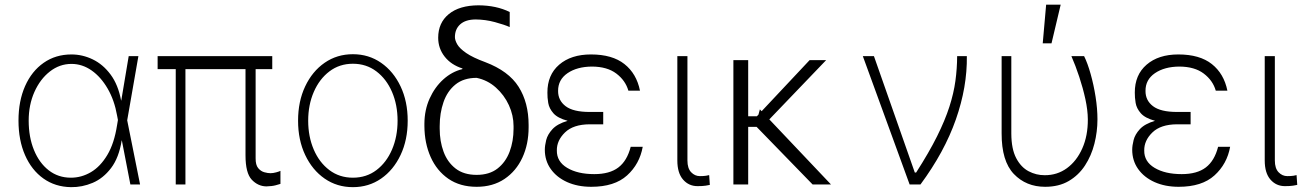

<svg xmlns="http://www.w3.org/2000/svg" viewBox="-20 -784 5539 816"><path d="M281.6 11.4Q214.5 10.3 164.4 -25.4Q114.3 -61.1 86.5 -124.5Q58.6 -187.9 58.6 -271.7Q58.6 -354.8 86.6 -418.1Q114.7 -481.5 165.5 -517Q216.3 -552.6 283.7 -552.6Q330.6 -552.6 374.1 -531.6Q417.6 -510.7 449.9 -467.3Q482.2 -424 494.7 -356.9H495.4L527 -545.5H568.2L520.6 -272.7L575.3 0H534.1L497.9 -187.1H497.2Q485.4 -113.6 452.1 -69.8Q418.7 -25.9 373.8 -6.9Q328.8 12.1 281.6 11.4ZM481.2 -274.1 477.6 -293Q466.3 -357.6 437.7 -407.1Q409.1 -456.7 369.3 -484.6Q329.5 -512.4 283.7 -512.4Q233.3 -512.4 191.9 -480.1Q150.6 -447.8 126.2 -393.1Q101.9 -338.4 101.9 -271.3Q101.9 -201.3 124.3 -146.5Q146.7 -91.6 187 -60.2Q227.3 -28.8 281.6 -28.8Q326.3 -28.8 366.5 -52.4Q406.6 -76 436.1 -125.4Q465.6 -174.7 477.6 -252.5Z M1137.1 -545.5V-490.1H1066.4V-111.2Q1066.1 -83.1 1077.2 -69.6Q1088.4 -56.1 1103.3 -52Q1118.3 -47.9 1129.3 -47.9Q1140.6 -47.9 1153.6 -51.5Q1166.5 -55 1171.9 -57.9V-2.5Q1166.5 -0.7 1151.6 3.4Q1136.7 7.5 1111.9 8.2Q1076 7.5 1049.7 -20.6Q1023.4 -48.7 1023.4 -123.6V-490.1H768.1V0H726.9V-490.1H649.9V-545.5Z M1479.8 11.4Q1412.3 11.4 1359.7 -25Q1307.2 -61.4 1277 -125.4Q1246.8 -189.3 1246.8 -271Q1246.8 -353 1277 -416.9Q1307.2 -480.8 1359.7 -517.2Q1412.3 -553.6 1479.8 -553.6Q1547.2 -553.6 1599.8 -517Q1652.3 -480.5 1682.5 -416.7Q1712.7 -353 1712.7 -271Q1712.7 -189.3 1682.5 -125.4Q1652.3 -61.4 1599.8 -25Q1547.2 11.4 1479.8 11.4ZM1479.8 -28.8Q1537.3 -28.8 1579.9 -61.1Q1622.5 -93.4 1646.1 -148.4Q1669.7 -203.5 1669.7 -271Q1669.7 -338.4 1646.1 -393.3Q1622.5 -448.2 1579.7 -480.6Q1536.9 -513.1 1479.8 -513.1Q1422.9 -513.1 1380.1 -480.6Q1337.4 -448.2 1313.6 -393.3Q1289.8 -338.4 1289.8 -271Q1289.8 -203.5 1313.4 -148.4Q1337 -93.4 1379.8 -61.1Q1422.6 -28.8 1479.8 -28.8Z M1842.3 -623.6Q1842.3 -687.1 1887.4 -724.1Q1932.5 -761 2013.5 -761.4Q2089.5 -761 2146.3 -733V-669Q2123.9 -679 2083.5 -690Q2043 -701 2001.4 -701.3Q1958.5 -701 1935.9 -680.6Q1913.4 -660.2 1913.4 -626.4Q1913.4 -612.9 1923.5 -595.3Q1933.6 -577.8 1961.5 -558.6Q1989.3 -539.4 2042.3 -519.9Q2141.7 -482.2 2184.1 -415.1Q2226.6 -348 2226.6 -252.8V-242.9Q2226.6 -171.2 2200.1 -114Q2173.7 -56.8 2124.1 -23.4Q2074.6 9.9 2005.7 9.9Q1935.4 9.9 1885.8 -24.1Q1836.3 -58.2 1810.2 -116.8Q1784.1 -175.4 1783.7 -248.6V-258.5Q1784.1 -316.8 1805.9 -365.2Q1827.8 -413.7 1864.2 -446.6Q1900.6 -479.4 1944.6 -490.1L1945.7 -492.9Q1897 -508.5 1869.7 -543.5Q1842.3 -578.5 1842.3 -623.6ZM1848.7 -248.2V-237.2Q1848.7 -183.9 1865.1 -139.4Q1881.4 -94.8 1916.2 -67.8Q1951 -40.8 2005.7 -40.8Q2059.7 -40.8 2094.3 -67.6Q2128.9 -94.5 2145.8 -139.2Q2162.6 -183.9 2162.6 -237.2V-248.2Q2162.6 -293.7 2142.8 -337Q2122.9 -380.3 2087.5 -411.9Q2052.2 -443.5 2005.7 -453.1Q1950.6 -453.1 1915.8 -424.9Q1881 -396.7 1864.9 -350Q1848.7 -303.3 1848.7 -248.2Z M2543.7 -283V-255.7H2485.8Q2416.5 -255.3 2381.2 -221.1Q2345.9 -186.8 2346.6 -144.5Q2345.9 -97.3 2390.4 -70.7Q2435 -44 2505.7 -44Q2571 -44 2608.1 -72.3Q2645.2 -100.5 2660.5 -160.2H2711.6Q2698.5 -87 2645.1 -38.5Q2591.6 9.9 2492.9 9.9Q2435 9.9 2390.4 -10.1Q2345.9 -30.2 2320.7 -65.7Q2295.5 -101.2 2295.5 -147.7Q2295.5 -165.1 2301.3 -188.7Q2307.2 -212.4 2327.8 -234.9Q2348.4 -257.5 2392.4 -270.6Q2350.1 -282 2332 -302.6Q2313.9 -323.2 2310 -346.4Q2306.1 -369.7 2306.5 -390.3Q2306.1 -465.6 2356.5 -509.1Q2407 -552.6 2491.5 -552.6Q2582.4 -552.6 2633.9 -511.7Q2685.4 -470.9 2699.9 -398.8H2650.6Q2638.1 -442.1 2599.4 -471.4Q2560.7 -500.7 2496.1 -501.1Q2432.5 -500.7 2392 -473Q2351.6 -445.3 2351.9 -397.7Q2351.6 -357.2 2383.9 -332.7Q2416.2 -308.2 2485.8 -308.2H2543.7Z M2858.7 -545.5H2901.6V-101.9Q2901.6 -68.5 2917.4 -52Q2933.2 -35.5 2954.5 -35.5Q2969.8 -35.5 2980.6 -37.1Q2991.5 -38.7 2994 -39.8L2996.8 1.8Q2992.2 3.2 2978.9 5.1Q2965.6 7.1 2944.6 7.1Q2907.3 7.1 2883 -20.8Q2858.7 -48.7 2858.7 -101.9Z M3159.8 -528.4V-289.8H3196.7L3203.5 -296.9L3209.5 -319.2L3217 -311.4L3420.8 -528.4H3491.1L3249.6 -276.6L3511.7 0H3433.6L3195.7 -244.7H3159.8V0H3096.9V-528.4Z M3845.9 0 3647 -545.5H3694.2L3867.9 -50.8H3873.6Q3928.3 -136 3962.4 -204.4Q3996.4 -272.7 4014.9 -330.3Q4033.4 -387.8 4040.5 -440.2Q4047.6 -492.5 4047.9 -545.5H4089.1Q4090.9 -414.4 4042.4 -276.3Q3994 -138.1 3892 0Z M4236.9 -545.5H4278.1V-215.9Q4278.4 -150.9 4298.8 -112Q4319.2 -73.2 4351.7 -56.1Q4384.2 -39.1 4420.1 -39.4Q4473 -39.1 4514.4 -69.2Q4555.8 -99.4 4579.7 -153.2Q4603.7 -207 4603.3 -277Q4603 -315.7 4592.9 -362.6Q4582.7 -409.4 4566.9 -457.2Q4551.1 -505 4533.4 -545.5H4587.4Q4602.3 -515.6 4615.2 -469.6Q4628.2 -423.7 4636.2 -372.7Q4644.2 -321.7 4644.2 -277Q4644.2 -224.1 4631.2 -173.1Q4618.3 -122.2 4591.3 -80.8Q4564.3 -39.4 4522.2 -14.7Q4480.1 9.9 4421.9 9.9Q4340.9 9.9 4288.7 -44.7Q4236.5 -99.4 4236.9 -217.3ZM4411.6 -599.8 4426.1 -764.2H4487.9L4448.9 -599.8Z M5040.1 -283V-255.7H4982.2Q4913 -255.3 4877.7 -221.1Q4842.3 -186.8 4843 -144.5Q4842.3 -97.3 4886.9 -70.7Q4931.5 -44 5002.1 -44Q5067.5 -44 5104.6 -72.3Q5141.7 -100.5 5157 -160.2H5208.1Q5195 -87 5141.5 -38.5Q5088.1 9.9 4989.3 9.9Q4931.5 9.9 4886.9 -10.1Q4842.3 -30.2 4817.1 -65.7Q4791.9 -101.2 4791.9 -147.7Q4791.9 -165.1 4797.8 -188.7Q4803.6 -212.4 4824.2 -234.9Q4844.8 -257.5 4888.8 -270.6Q4846.6 -282 4828.5 -302.6Q4810.4 -323.2 4806.5 -346.4Q4802.6 -369.7 4802.9 -390.3Q4802.6 -465.6 4853 -509.1Q4903.4 -552.6 4987.9 -552.6Q5078.8 -552.6 5130.3 -511.7Q5181.8 -470.9 5196.4 -398.8H5147Q5134.6 -442.1 5095.9 -471.4Q5057.2 -500.7 4992.5 -501.1Q4929 -500.7 4888.5 -473Q4848 -445.3 4848.4 -397.7Q4848 -357.2 4880.3 -332.7Q4912.6 -308.2 4982.2 -308.2H5040.1Z M5355.1 -545.5H5398.1V-101.9Q5398.1 -68.5 5413.9 -52Q5429.7 -35.5 5451 -35.5Q5466.3 -35.5 5477.1 -37.1Q5487.9 -38.7 5490.4 -39.8L5493.3 1.8Q5488.6 3.2 5475.3 5.1Q5462 7.1 5441.1 7.1Q5403.8 7.1 5379.4 -20.8Q5355.1 -48.7 5355.1 -101.9Z"/></svg>

Font: Inter UI Extra Light
Style: Regular
Weight: 200
Designer: Rasmus Andersson
Foundry: rsms
Version: 3.2;8d6f07862